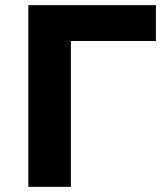

<svg xmlns="http://www.w3.org/2000/svg" viewBox="-20 -725 649 745"><path d="M90 0V-705H585V-566H255V0Z"/></svg>

Font: Nunito Sans 7pt ExtraBold
Style: Regular
Weight: 800
Designer: Vernon Adams
Foundry: Vernon Adams
Version: Version 3.101;gftools[0.9.27]